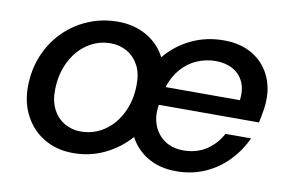

<svg xmlns="http://www.w3.org/2000/svg" viewBox="-61 -616 1107 732"><g transform="rotate(10 492.5 -249.5)"><path d="M259 12Q195 12 146.5 -17Q98 -46 71.5 -96.5Q45 -147 46 -211Q47 -276 70 -330.5Q93 -385 133.5 -425.5Q174 -466 227.5 -488.5Q281 -511 342 -511Q405 -511 453.5 -483Q502 -455 527 -406Q567 -455 625 -483Q683 -511 751 -511Q816 -511 861 -484.5Q906 -458 929 -413Q952 -368 950 -313Q950 -300 947.5 -282Q945 -264 942 -248.5Q939 -233 937 -226H550Q542 -184 555 -148.5Q568 -113 598 -92Q628 -71 671 -71Q722 -71 759.5 -95.5Q797 -120 819 -161H918Q896 -112 858 -72.5Q820 -33 769.5 -10.5Q719 12 657 12Q595 12 548.5 -15Q502 -42 478 -89Q438 -43 381.5 -15.5Q325 12 259 12ZM273 -74Q323 -74 363.5 -101Q404 -128 428 -176Q452 -224 453 -284Q454 -330 437.5 -361Q421 -392 392.5 -408.5Q364 -425 329 -425Q280 -425 239.5 -398Q199 -371 175 -323Q151 -275 150 -215Q149 -170 165.5 -138.5Q182 -107 210.5 -90.5Q239 -74 273 -74ZM563 -297H851Q856 -339 842.5 -368Q829 -397 801 -412.5Q773 -428 735 -428Q698 -428 663.5 -413.5Q629 -399 603 -369.5Q577 -340 563 -297Z"/></g></svg>

Font: DM Sans 20pt Medium
Style: Italic
Weight: 500
Italic angle: -10°
Version: Version 4.004;gftools[0.9.30]